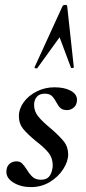

<svg xmlns="http://www.w3.org/2000/svg" viewBox="-20 -752 351 783"><path d="M6 -51Q6 -72 18 -83Q30 -94 47 -94Q61 -94 69.5 -86Q78 -78 89 -61Q101 -41 113.5 -30Q126 -19 147 -19Q168 -19 179 -30.5Q190 -42 194 -66Q195 -70 195 -78Q195 -108 177.5 -129.5Q160 -151 126 -177Q91 -206 74 -227Q57 -248 57 -278Q57 -308 76.5 -335Q96 -362 129.5 -379Q163 -396 202 -396Q243 -396 268.5 -382Q294 -368 294 -345Q294 -325 281.5 -314Q269 -303 254 -303Q236 -303 227 -311Q218 -319 209 -336Q200 -353 190.5 -361.5Q181 -370 162 -370Q141 -370 130 -357Q119 -344 119 -324Q119 -298 136 -277Q153 -256 186 -229Q222 -198 240 -175.5Q258 -153 258 -122Q258 -94 238 -62.5Q218 -31 183.5 -10Q149 11 106 11Q65 11 35.5 -7Q6 -25 6 -51ZM269 -477 223 -600 132 -474Q131 -473 128 -473Q125 -473 122.5 -474.5Q120 -476 121 -478L235 -727Q238 -732 246 -732Q254 -732 254 -727L281 -478Q281 -475 275.5 -474.5Q270 -474 269 -477Z"/></svg>

Font: Cormorant Garamond SemiBold
Style: Italic
Weight: 600
Italic angle: -10°
Designer: Christian Thalmann (Catharsis Fonts)
Foundry: Catharsis Fonts
Version: Version 4.000